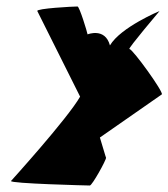

<svg xmlns="http://www.w3.org/2000/svg" viewBox="-20 -572 519 592"><path d="M14 -14C9 -6 251 0 257 0C264 0 308 -79 307 -86C307 -86 308 -80 288 -148L479 -281C485 -288 389 -421 379 -421C373 -421 472 -538 472 -538C472 -538 352 -488 319 -432C304 -488 250 -466 250 -466C249 -473 225 -552 219 -552C205 -552 92 -546 95 -538L227 -274C188 -206 14 -14 14 -14Z"/></svg>

Font: Ampere
Style: SCUltCndIta
Weight: 400
Version: Version 1